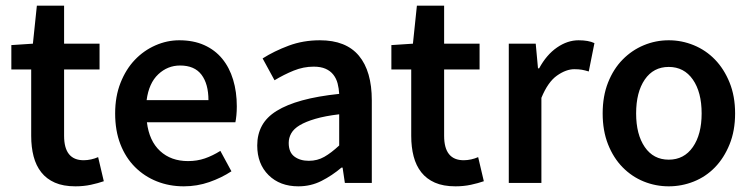

<svg xmlns="http://www.w3.org/2000/svg" viewBox="-20 -645 2653 677"><path d="M246 12Q203 12 173.5 -1Q144 -14 125.5 -37.5Q107 -61 98.5 -93.5Q90 -126 90 -166V-400H20V-486L96 -491L110 -625H206V-491H331V-400H206V-166Q206 -80 275 -80Q288 -80 301.5 -83Q315 -86 326 -91L346 -6Q326 1 300.5 6.5Q275 12 246 12Z M628 12Q577 12 533 -5.5Q489 -23 456 -56Q423 -89 404.5 -136.5Q386 -184 386 -245Q386 -305 405 -353Q424 -401 455.5 -434Q487 -467 528 -485Q569 -503 612 -503Q662 -503 700 -486Q738 -469 763.5 -438Q789 -407 802 -364Q815 -321 815 -270Q815 -253 813.5 -238Q812 -223 810 -214H498Q506 -148 544.5 -112.5Q583 -77 643 -77Q675 -77 702.5 -86.5Q730 -96 757 -113L796 -41Q761 -18 718 -3Q675 12 628 12ZM497 -292H715Q715 -349 690.5 -381.5Q666 -414 615 -414Q571 -414 538 -383Q505 -352 497 -292Z M1032 12Q967 12 927 -27.5Q887 -67 887 -132Q887 -171 903.5 -201.5Q920 -232 955.5 -254Q991 -276 1045.5 -291Q1100 -306 1176 -314Q1175 -333 1170.5 -350.5Q1166 -368 1155.5 -381.5Q1145 -395 1128 -402.5Q1111 -410 1086 -410Q1050 -410 1015.5 -396Q981 -382 948 -362L906 -439Q947 -465 998 -484Q1049 -503 1108 -503Q1200 -503 1245.5 -448.5Q1291 -394 1291 -291V0H1196L1188 -54H1184Q1151 -26 1113.5 -7Q1076 12 1032 12ZM1069 -78Q1099 -78 1123.5 -92Q1148 -106 1176 -132V-242Q1126 -236 1092 -226Q1058 -216 1037 -203.5Q1016 -191 1007 -175Q998 -159 998 -141Q998 -108 1018 -93Q1038 -78 1069 -78Z M1586 12Q1543 12 1513.5 -1Q1484 -14 1465.5 -37.5Q1447 -61 1438.5 -93.5Q1430 -126 1430 -166V-400H1360V-486L1436 -491L1450 -625H1546V-491H1671V-400H1546V-166Q1546 -80 1615 -80Q1628 -80 1641.5 -83Q1655 -86 1666 -91L1686 -6Q1666 1 1640.5 6.5Q1615 12 1586 12Z M1774 0V-491H1869L1877 -404H1881Q1907 -452 1944 -477.5Q1981 -503 2020 -503Q2055 -503 2076 -493L2056 -393Q2043 -397 2032 -399Q2021 -401 2005 -401Q1976 -401 1944 -378.5Q1912 -356 1889 -300V0Z M2338 12Q2292 12 2250 -5Q2208 -22 2175.5 -55Q2143 -88 2124 -136Q2105 -184 2105 -245Q2105 -306 2124 -354Q2143 -402 2175.5 -435Q2208 -468 2250 -485.5Q2292 -503 2338 -503Q2384 -503 2426.5 -485.5Q2469 -468 2501 -435Q2533 -402 2552.5 -354Q2572 -306 2572 -245Q2572 -184 2552.5 -136Q2533 -88 2501 -55Q2469 -22 2426.5 -5Q2384 12 2338 12ZM2338 -82Q2392 -82 2423 -126.5Q2454 -171 2454 -245Q2454 -320 2423 -364.5Q2392 -409 2338 -409Q2284 -409 2253.5 -364.5Q2223 -320 2223 -245Q2223 -171 2253.5 -126.5Q2284 -82 2338 -82Z"/></svg>

Font: CV Source Sans Light
Style: Bold
Weight: 600
Designer: Paul D. Hunt
Foundry: Adobe Systems Incorporated
Version: Version 3.001